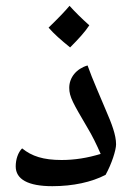

<svg xmlns="http://www.w3.org/2000/svg" viewBox="-20 -775 461 660"><path d="M221 -612C249 -640 272 -665 287 -688C260 -712 238 -734 219 -755C204 -737 180 -712 147 -680C165 -659 190 -637 221 -612ZM160 -135C231 -135 295 -149 343 -174C364 -212 379 -259 379 -279C379 -311 364 -350 344 -396C328 -435 297 -504 281 -550C243 -539 218 -509 218 -473C218 -442 232 -419 280 -337C297 -309 312 -278 326 -246C281 -232 236 -225 192 -225C129 -225 89 -238 56 -265C42 -251 34 -227 34 -203C34 -159 76 -135 160 -135Z"/></svg>

Font: Noto Naskh Arabic UI Medium
Style: Regular
Weight: 500
Designer: Monotype Design Team, David Williams, Mohamad Dakak and Nizar Qandah
Foundry: Monotype Imaging Inc.
Version: Version 2.014